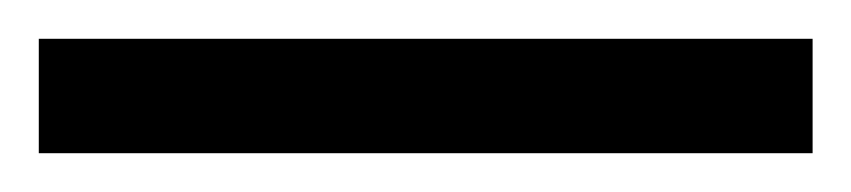

<svg xmlns="http://www.w3.org/2000/svg" viewBox="-24 63 439 99"><path d="M-4 142H395V83H-4Z"/></svg>

Font: Noto Serif Khmer Condensed
Style: Regular
Weight: 400
Width: 3
Designer: Danh Hong and the Monotype Design Team
Foundry: Monotype Imaging Inc.
Version: Version 2.004